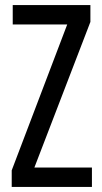

<svg xmlns="http://www.w3.org/2000/svg" viewBox="-20 -734 401 754"><path d="M341 0H26V-65L244 -638H30V-714H335V-648L115 -76H341Z"/></svg>

Font: Noto Sans ExtraCondensed
Style: Regular
Weight: 400
Width: 2
Designer: Monotype Design Team
Foundry: Monotype Imaging Inc.
Version: Version 2.013; ttfautohint (v1.8.4.7-5d5b)